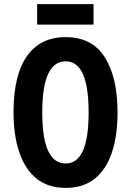

<svg xmlns="http://www.w3.org/2000/svg" viewBox="-20 -999 639 936"><path d="M553 -451Q553 -338 525.5 -255.5Q498 -173 442 -128Q386 -83 300 -83Q214 -83 158 -128.5Q102 -174 74 -256.5Q46 -339 46 -452Q46 -632 111 -725Q176 -818 300 -818Q429 -818 491 -719.5Q553 -621 553 -451ZM186 -451Q186 -202 300 -202Q356 -202 384 -263.5Q412 -325 412 -451Q412 -577 384 -638.5Q356 -700 300 -700Q186 -700 186 -451ZM436 -979V-879H161V-979Z"/></svg>

Font: Noto Sans Kannada UI ExtraCondensed
Style: Bold
Weight: 700
Width: 2
Designer: Jelle Bosma - Monotype Design Team
Foundry: Monotype Imaging Inc.
Version: Version 2.005; ttfautohint (v1.8.4.7-5d5b)